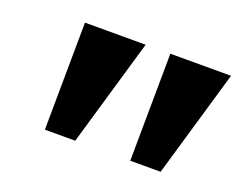

<svg xmlns="http://www.w3.org/2000/svg" viewBox="-64 -833 676 541"><g transform="rotate(20 274.0 -562.0)"><path d="M363.5 -401 366.5 -723H548.5L454.5 -401ZM107.5 -401 110.5 -723H292.5L198.5 -401Z"/></g></svg>

Font: Public Sans Thin Black
Style: Italic
Weight: 900
Italic angle: -8°
Version: Version 2.001